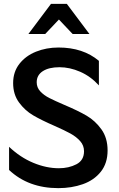

<svg xmlns="http://www.w3.org/2000/svg" viewBox="-20 -962 617 994"><path d="M285 -91Q220 -91 152.5 -119Q85 -147 27 -202V-82Q127 12 282 12Q351 12 409 -8.5Q467 -29 502 -73Q537 -117 537 -183Q537 -248 505 -292.5Q473 -337 428.5 -363Q384 -389 313 -419Q264 -440 235.5 -454.5Q207 -469 188.5 -489Q170 -509 170 -536Q170 -573 201.5 -593.5Q233 -614 288 -614Q341 -614 395 -590.5Q449 -567 492 -520V-647Q410 -716 283 -716Q220 -716 166.5 -694.5Q113 -673 80.5 -631.5Q48 -590 48 -532Q48 -473 78.5 -431.5Q109 -390 151.5 -365Q194 -340 263 -310Q315 -287 345 -270.5Q375 -254 395 -231.5Q415 -209 415 -179Q415 -132 375.5 -111.5Q336 -91 285 -91ZM326 -942H244L127 -786H214L285 -861L356 -786H443Z"/></svg>

Font: Geom Medium
Style: Bold
Weight: 500
Version: Version 1.102